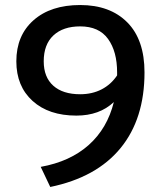

<svg xmlns="http://www.w3.org/2000/svg" viewBox="-20 -732 648 764"><path d="M555 -444Q555 -259 459.5 -142.5Q364 -26 180 12L142 -68Q259 -89 333 -155Q407 -221 433 -326Q376 -272 284 -272Q174 -272 109.5 -330.5Q45 -389 45 -488Q45 -591 113.5 -651.5Q182 -712 299 -712Q418 -712 486.5 -643Q555 -574 555 -444ZM446 -432V-444Q446 -527 410 -577Q374 -627 299 -627Q231 -627 192.5 -591Q154 -555 154 -488Q154 -425 192 -391Q230 -357 299 -357Q347 -357 384.5 -376.5Q422 -396 446 -432Z"/></svg>

Font: KoHo SemiBold
Style: Regular
Weight: 600
Designer: Cadson Demak & Katatrad Team
Foundry: Cadson Demak Co.,Ltd.
Version: Version 1.000; ttfautohint (v1.6)